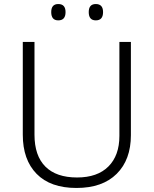

<svg xmlns="http://www.w3.org/2000/svg" viewBox="-20 -922 762 952"><path d="M629 -252Q629 -130 558.5 -60Q488 10 359 10Q230 10 161.5 -60Q93 -130 93 -254V-714H151V-254Q151 -150 205 -96Q259 -42 362 -42Q463 -42 517.5 -96.5Q572 -151 572 -248V-714H629ZM234 -862Q234 -902 269 -902Q305 -902 305 -862Q305 -821 269 -821Q234 -821 234 -862ZM420 -862Q420 -902 455 -902Q491 -902 491 -862Q491 -821 455 -821Q420 -821 420 -862Z"/></svg>

Font: Noto Traditional Nushu Light
Style: Regular
Weight: 300
Designer: LIU Zhao
Foundry: LiuZhao Studio
Version: Version 2.003; ttfautohint (v1.8.4.7-5d5b)